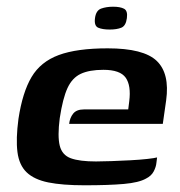

<svg xmlns="http://www.w3.org/2000/svg" viewBox="-20 -546 537 572"><path d="M232 6Q166 6 124 -2.5Q82 -11 59.5 -32.5Q37 -54 32 -93Q27 -132 35 -192Q47 -271 74 -316.5Q101 -362 155 -382Q209 -402 301 -402Q408 -402 447 -364.5Q486 -327 475 -247L465 -177H186Q188 -195 198 -207.5Q208 -220 230 -220H362L365 -244Q371 -291 354.5 -314.5Q338 -338 288 -338Q246 -338 220.5 -326Q195 -314 181 -283.5Q167 -253 158 -194Q151 -140 158 -112Q165 -84 191 -74.5Q217 -65 266 -65Q284 -65 311.5 -66Q339 -67 368 -68.5Q397 -70 419 -72.5Q441 -75 448 -77L446 -61Q445 -49 438 -35.5Q431 -22 415 -14Q394 -2 349 2Q304 6 232 6ZM307 -458Q285 -458 272.5 -463.5Q260 -469 263 -492Q266 -515 281.5 -520.5Q297 -526 317 -526Q338 -526 349.5 -520Q361 -514 358 -492Q355 -469 341.5 -463.5Q328 -458 307 -458Z"/></svg>

Font: Genos Thin SemiBold
Style: Italic
Weight: 600
Italic angle: -8°
Version: Version 1.010